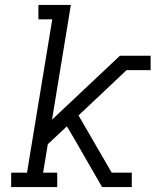

<svg xmlns="http://www.w3.org/2000/svg" viewBox="-20 -755 640 775"><path d="M25 0V-58H89L191 -677H135V-735H266L190 -272L464 -530H588V-472H491L297 -289L431 -58H512V0H392L282 -191L250 -245L173 -173L154 -58H211V0Z"/></svg>

Font: Iosevka Slab LtExObl
Style: Regular
Weight: 300
Width: 7
Italic angle: -9°
Monospace: yes
Designer: Belleve Invis
Foundry: Belleve Invis
Version: Version 11.1.0; ttfautohint (v1.8.3)